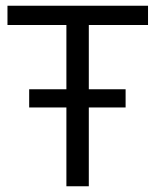

<svg xmlns="http://www.w3.org/2000/svg" viewBox="-20 -648 540 668"><path d="M81.5 -274V-337.5H417V-274ZM6 -561V-628H495V-561H271.5L289 -579V0H211V-579L228.5 -561Z"/></svg>

Font: Karla
Style: Regular
Weight: 400
Designer: Jonathan Pinhorn
Version: Version 2.004;gftools[0.9.33]